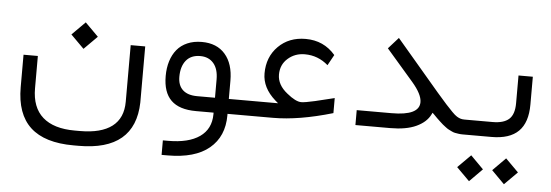

<svg xmlns="http://www.w3.org/2000/svg" viewBox="-46 -577 2696 939"><g transform="rotate(5 1302.0 -107.5)"><path d="M280.8 -320.3 345.7 -385.3 410.6 -320.3 345.7 -255.4ZM645.5 -293.5V-18.1Q639.6 219.2 363.3 219.2H338.4Q196.3 219.2 126.2 154.5Q56.2 89.8 56.2 -42V-201.2H126.5V-42.5Q126.5 51.3 180.4 98.9Q234.4 146.5 338.4 146.5H363.3Q467.3 146.5 520.8 105.7Q574.2 64.9 574.2 -15.6V-293.5Z M1150.9 0H1082.5H1075.2V7.3Q1075.2 111.3 1005.1 169.7Q935.1 228 800.3 228H771.5V156.7H797.4Q897.5 156.7 951.9 118.7Q1006.3 80.6 1006.8 8.3V7.3V0H999.5H920.4Q837.9 0 797.9 -39.1Q757.8 -78.1 757.8 -158.2Q757.8 -198.2 768.1 -231.2Q778.3 -264.2 798.1 -288.3Q817.9 -312.5 848.9 -325.9Q879.9 -339.4 919.9 -339.4Q993.7 -339.4 1034.4 -292.5Q1075.2 -245.6 1075.2 -162.6V-80.6V-73.2H1082.5H1150.9Q1157.2 -73.2 1160.6 -64.2Q1164.1 -55.2 1164.1 -40V-34.7Q1164.1 -18.6 1160.6 -9.3Q1157.2 0 1150.9 0ZM824.7 -160.2Q824.7 -117.7 849.1 -95.5Q873.5 -73.2 919.9 -73.2H1000H1007.3V-80.6V-163.1Q1007.3 -214.4 983.4 -242.2Q959.5 -270 918 -270Q872.6 -270 848.6 -240.5Q824.7 -210.9 824.7 -160.2Z M1147 -73.2H1297.4H1316.9L1302.2 -85.9Q1238.3 -142.6 1238.3 -212.9Q1238.3 -293.9 1290.5 -346.2Q1342.8 -398.4 1424.3 -398.4Q1513.7 -398.4 1570.3 -332L1541.5 -279.8Q1491.7 -323.2 1426.8 -323.2Q1378.4 -323.2 1343.8 -292.7Q1309.1 -262.2 1309.1 -213.4Q1309.1 -163.1 1358.4 -124Q1401.9 -88.4 1429.2 -88.4Q1446.8 -88.4 1496.1 -99.6L1590.8 -122.6V-48.8Q1425.3 0 1297.9 0H1147Q1134.3 0 1134.3 -34.7V-40Q1134.3 -50.3 1135.7 -57.6Q1137.2 -64.9 1140.1 -69.1Q1143.1 -73.2 1147 -73.2Z M2236.3 0H2229.5Q2218.8 0 2209 -1.5Q2199.2 -2.9 2191.4 -4.4Q2183.6 -5.9 2174.1 -10.7Q2164.6 -15.6 2158.9 -18.3Q2153.3 -21 2143.6 -28.6Q2133.8 -36.1 2129.2 -39.8Q2124.5 -43.5 2113.5 -54Q2102.5 -64.5 2098.1 -68.6Q2093.8 -72.8 2081.1 -85.9L2073.7 -92.8L2069.3 -84Q2050.3 -45.4 2001.2 -22.7Q1952.1 0 1873.5 0H1703.1V-73.2H1874Q2010.3 -73.2 2010.3 -139.2Q2010.3 -177.7 1960.9 -234.9L1828.6 -387.7L1877.9 -442.9L2090.3 -193.4Q2120.6 -158.2 2137.9 -139.2Q2155.3 -120.1 2170.2 -105Q2185.1 -89.8 2194.8 -84Q2204.6 -78.1 2212.9 -75.7Q2221.2 -73.2 2232.9 -73.2H2236.3Q2240.7 -73.2 2243.4 -69.1Q2246.1 -64.9 2247.8 -57.4Q2249.5 -49.8 2249.5 -40V-34.7Q2249.5 -18.6 2246.1 -9.3Q2242.7 0 2236.3 0Z M2388.7 161.6 2451.7 98.1 2515.1 161.6 2451.7 225.1ZM2216.8 161.6 2280.3 98.1 2343.3 161.6 2280.3 225.1ZM2232.9 -73.2H2370.6Q2424.3 -73.2 2450.4 -96.4Q2476.6 -119.6 2476.6 -174.8V-311H2546.9V-174.3Q2546.9 -85.9 2503.4 -43Q2460 0 2371.1 0H2232.9Q2220.2 0 2220.2 -34.7V-40Q2220.2 -50.3 2221.7 -57.6Q2223.1 -64.9 2226.1 -69.1Q2229 -73.2 2232.9 -73.2Z"/></g></svg>

Font: Shabnam Light FD
Style: Light-FD
Weight: 300
Foundry: DejaVu fonts team - Redesigned by Saber Rastikerdar - Based on Vazir font
Version: Version 5.0.0